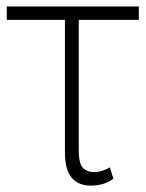

<svg xmlns="http://www.w3.org/2000/svg" viewBox="-20 -566 453 595"><path d="M410.2 -545.9V-504.4H224.1V-98.6Q224.6 -57.1 237.5 -44.9Q250.5 -32.7 271 -32.7Q284.2 -32.7 297.1 -36.9Q310.1 -41 320.3 -47.4L331.5 -12.2Q313.5 0.5 295.9 4.9Q278.3 9.3 261.7 9.3Q222.7 9.3 201.9 -15.6Q181.2 -40.5 181.2 -93.8V-504.4H1V-545.9Z"/></svg>

Font: Inter Extra Light
Style: Regular
Weight: 200
Designer: Rasmus Andersson
Foundry: rsms
Version: Version 4.000;git-3c8e0fc